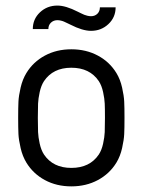

<svg xmlns="http://www.w3.org/2000/svg" viewBox="-20 -660 510 686"><path d="M305.2 -549.8Q274.9 -549.8 231.9 -571.8Q229 -573.2 221.2 -576.9Q213.4 -580.6 209.2 -582.5Q205.1 -584.5 198.2 -586.2Q191.4 -587.9 185.1 -587.9Q171.4 -587.9 162.1 -579.1Q152.8 -570.3 152.8 -556.2H97.2Q97.2 -591.8 122.8 -616Q148.4 -640.1 185.1 -640.1Q214.8 -640.1 257.8 -618.2Q260.7 -616.7 268.8 -612.8Q276.9 -608.9 281 -607.2Q285.2 -605.5 292 -603.8Q298.8 -602.1 305.2 -602.1Q318.8 -602.1 327.9 -610.8Q336.9 -619.6 336.9 -633.8H393.1Q393.1 -598.1 367.4 -574Q341.8 -549.8 305.2 -549.8ZM234.9 -418Q169.4 -418 137.2 -370.1Q127 -354.5 121.8 -330.8Q116.7 -307.1 116 -289.8Q115.2 -272.5 115.2 -238.8Q115.2 -205.6 116 -188Q116.7 -170.4 121.8 -147Q127 -123.5 137.2 -107.9Q169.4 -60.1 234.9 -60.1Q300.8 -60.1 333 -107.9Q343.3 -123.5 348.4 -147Q353.5 -170.4 354.2 -188Q355 -205.6 355 -238.8Q355 -272.5 354.2 -289.8Q353.5 -307.1 348.4 -330.8Q343.3 -354.5 333 -370.1Q300.8 -418 234.9 -418ZM396 -398.9Q409.7 -376.5 416.3 -346.9Q422.9 -317.4 423.8 -297.1Q424.8 -276.9 424.8 -238.8Q424.8 -201.2 423.8 -180.9Q422.9 -160.6 416.3 -131.1Q409.7 -101.6 396 -79.1Q371.6 -39.1 329.6 -16.6Q287.6 5.9 234.9 5.9Q182.1 5.9 140.4 -16.6Q98.6 -39.1 74.2 -79.1Q60.5 -101.6 53.7 -130.9Q46.9 -160.2 45.9 -180.9Q44.9 -201.7 44.9 -238.8Q44.9 -275.9 45.9 -296.9Q46.9 -317.9 53.7 -347.2Q60.5 -376.5 74.2 -398.9Q98.6 -439 140.4 -461.4Q182.1 -483.9 234.9 -483.9Q287.6 -483.9 329.6 -461.4Q371.6 -439 396 -398.9Z"/></svg>

Font: Gidolinya
Style: Regular
Weight: 400
Version: Version 1.0.3